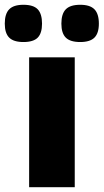

<svg xmlns="http://www.w3.org/2000/svg" viewBox="-62 -784 434 804"><path d="M60 0V-544H251V0ZM274 -608Q232 -608 213.5 -626.5Q195 -645 195 -685Q195 -726 213.5 -745Q232 -764 274 -764Q315 -764 333.5 -745Q352 -726 352 -685Q352 -645 333.5 -626.5Q315 -608 274 -608ZM36 -608Q-5 -608 -23.5 -626.5Q-42 -645 -42 -685Q-42 -726 -23.5 -745Q-5 -764 36 -764Q78 -764 96 -745Q114 -726 114 -685Q114 -645 96 -626.5Q78 -608 36 -608Z"/></svg>

Font: Georama Extended
Style: Bold
Weight: 700
Width: 7
Designer: Jean-Baptiste Levee
Foundry: Production Type
Version: Version 1.000